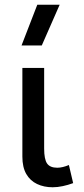

<svg xmlns="http://www.w3.org/2000/svg" viewBox="-20 -777 355 811"><path d="M202.5 14Q165.5 14 136.5 0.2Q107.5 -13.5 91 -42Q74.5 -70.5 74.5 -115.5V-490H166.5V-149.5Q166.5 -104 179 -86.2Q191.5 -68.5 222 -68.5Q233 -68.5 245.5 -71.5Q258 -74.5 271 -80L289 -3.5Q267.5 4.5 245.2 9.2Q223 14 202.5 14ZM71 -585 137.5 -757H232L156.5 -585Z"/></svg>

Font: Geologica Roman Light
Style: Regular
Weight: 300
Designer: Sindre Bremnes, Frode Helland
Foundry: Monokrom Skriftforlag AS
Version: Version 1.010;gftools[0.9.28]